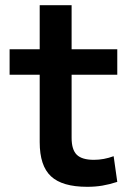

<svg xmlns="http://www.w3.org/2000/svg" viewBox="-20 -710 521 740"><path d="M316 10Q220 10 176.5 -30.5Q133 -71 133 -162V-422H17V-520H133V-690H256V-520H432V-422H256V-179Q256 -133 276 -113.5Q296 -94 342 -94Q361 -94 380 -97.5Q399 -101 418 -108L432 -9Q401 1 374 5.5Q347 10 316 10Z"/></svg>

Font: M PLUS 2 SemiBold
Style: Regular
Weight: 600
Designer: Coji Morishita
Foundry: UNDERFOREST DESIGN
Version: Version 1.001